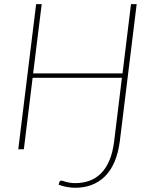

<svg xmlns="http://www.w3.org/2000/svg" viewBox="-20 -723 738 930"><path d="M642 -703 560.5 -40Q553 18.5 534.5 61.2Q516 104 487.8 131.8Q459.5 159.5 423.2 173Q387 186.5 344.5 186.5Q306 186.5 264 172Q265 168.5 266 165.5Q267 162.5 267.5 159Q268.5 156.5 270.2 154.2Q272 152 277.5 152Q281.5 152 287 154Q292.5 156 300.5 158.2Q308.5 160.5 319.2 162.2Q330 164 345 164Q382.5 164 414.2 152.2Q446 140.5 470.2 115.8Q494.5 91 510.5 52.5Q526.5 14 533 -39.5L570.5 -346H138L95.5 0H68.5L155 -703H182L140.5 -367.5H573.5L614.5 -703Z"/></svg>

Font: Lato ExtraLight
Style: Italic
Weight: 275
Italic angle: -7°
Designer: Lukasz Dziedzic with Adam Twardoch and Botio Nikoltchev
Foundry: tyPoland Lukasz Dziedzic
Version: Version 2.015; 2015-08-06; http://www.latofonts.com/